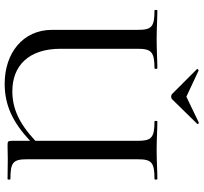

<svg xmlns="http://www.w3.org/2000/svg" viewBox="-44 -794 850 801"><g transform="rotate(90 380.5 -393.0)"><path d="M268 -790 371 -687C377 -681 388 -681 394 -687L496 -791C499 -793 494 -799 491 -798L383 -746L274 -797C272 -798 265 -792 268 -790ZM726 -12C657 -12 644 -23 644 -81V-544C644 -601 657 -613 726 -613C730 -613 730 -625 726 -625C693 -625 651 -622 605 -622C560 -622 519 -625 486 -625C483 -625 483 -613 486 -613C556 -613 567 -599 567 -542V-116C493 -47 431 -20 360 -20C254 -20 183 -88 183 -221V-542C183 -599 195 -613 264 -613C268 -613 268 -625 264 -625C232 -625 191 -622 143 -622C98 -622 56 -625 23 -625C20 -625 20 -613 23 -613C92 -613 104 -601 104 -544V-186C104 -64 201 12 329 12C418 12 489 -21 567 -94V-19C567 -2 569 0 586 0C607 0 620 -1 644 -1C674 -1 699 0 726 0C730 0 730 -12 726 -12Z"/></g></svg>

Font: Cormorant Infant Book
Style: Regular
Weight: 500
Designer: Christian Thalmann (Catharsis Fonts)
Version: Version 1.000;PS 002.000;hotconv 1.0.88;makeotf.lib2.5.64775